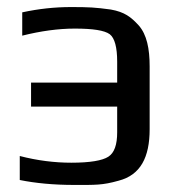

<svg xmlns="http://www.w3.org/2000/svg" viewBox="-20 -514 504 544"><path d="M36 -4C80 5 132 10 191 10C250 10 270 11 316 -2C378 -18 404 -68 404 -148V-326C404 -376 396 -416 373 -442C351 -466 333 -480 294 -487C250 -493 232 -494 181 -494C135 -494 89 -489 43 -479V-413C95 -426 145 -433 192 -433C243 -433 276 -428 291 -417C305 -406 312 -380 312 -339V-280H68V-212H312V-139C312 -104 304 -81 287 -70C270 -59 235 -53 182 -53C135 -53 86 -59 36 -72Z"/></svg>

Font: Gamestation Text
Style: Bold
Weight: 400
Designer: Jonas Hecksher
Foundry: Jonas Hecksher, Playtypeª, e-types AS
Version: Version 1.003